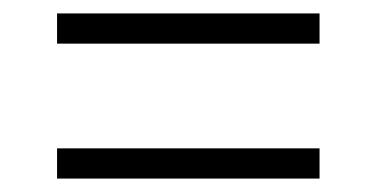

<svg xmlns="http://www.w3.org/2000/svg" viewBox="-20 -500 550 286"><path d="M65 -435V-480H456V-435ZM65 -234V-279H456V-234Z"/></svg>

Font: Noto Serif Tamil SemiCondensed Light
Style: Italic
Weight: 300
Width: 4
Italic angle: -12°
Designer: Indian Type Foundry, Tom Grace, and the Monotype Design Team
Foundry: Monotype Imaging Inc.
Version: Version 2.003; ttfautohint (v1.8.4.7-5d5b)